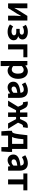

<svg xmlns="http://www.w3.org/2000/svg" viewBox="2355 -2969 829 5579"><g transform="rotate(90 2769.5 -179.5)"><path d="M79 0H213L377 -259C395 -291 424 -344 444 -377H448C442 -307 435 -233 435 -176V0H577V-560H442L279 -300C261 -268 231 -216 212 -182H209C214 -252 221 -327 221 -383V-560H79Z M906 14C1030 14 1150 -48 1150 -158C1150 -235 1106 -275 1037 -292V-297C1099 -317 1127 -367 1127 -416C1127 -524 1021 -574 904 -574C827 -574 760 -554 701 -515L756 -420C800 -448 841 -460 895 -460C953 -460 987 -439 987 -400C987 -360 956 -337 894 -337H818V-238H904C971 -238 1006 -218 1006 -173C1006 -126 956 -100 892 -100C848 -100 796 -112 749 -147L690 -54C761 -1 830 14 906 14Z M1269 0H1416V-444H1644V-560H1269Z M1752 215H1899V44L1894 -47C1936 -8 1984 14 2033 14C2156 14 2271 -97 2271 -289C2271 -461 2188 -574 2051 -574C1990 -574 1933 -542 1886 -502H1883L1872 -560H1752ZM2001 -107C1970 -107 1935 -118 1899 -149V-396C1937 -434 1971 -453 2009 -453C2086 -453 2120 -394 2120 -287C2120 -165 2067 -107 2001 -107Z M2519 14C2584 14 2640 -17 2688 -60H2693L2703 0H2823V-327C2823 -489 2750 -574 2608 -574C2520 -574 2440 -540 2375 -500L2427 -402C2479 -433 2529 -456 2581 -456C2650 -456 2674 -414 2676 -359C2451 -335 2354 -272 2354 -153C2354 -57 2419 14 2519 14ZM2568 -101C2525 -101 2494 -120 2494 -164C2494 -215 2539 -252 2676 -268V-156C2641 -121 2610 -101 2568 -101Z M2904 0H3061L3185 -232H3248V0H3378V-232H3442L3566 0H3723L3545 -289L3581 -372C3602 -424 3626 -434 3654 -434C3662 -434 3668 -432 3675 -430L3698 -566C3686 -572 3672 -574 3656 -574C3581 -574 3529 -548 3488 -456L3439 -347H3378V-560H3248V-347H3187L3139 -456C3097 -548 3045 -574 2971 -574C2955 -574 2941 -572 2928 -566L2952 -430C2959 -432 2965 -434 2973 -434C3001 -434 3025 -424 3046 -372L3081 -289Z M3921 0H4254V195H4381L4395 -20V-116H4308V-560H3909L3882 -331C3862 -166 3841 -131 3813 -116H3780V-20L3795 195H3921ZM3959 -116C3983 -158 4000 -217 4010 -299L4025 -444H4161V-116Z M4635 14C4700 14 4756 -17 4804 -60H4809L4819 0H4939V-327C4939 -489 4866 -574 4724 -574C4636 -574 4556 -540 4491 -500L4543 -402C4595 -433 4645 -456 4697 -456C4766 -456 4790 -414 4792 -359C4567 -335 4470 -272 4470 -153C4470 -57 4535 14 4635 14ZM4684 -101C4641 -101 4610 -120 4610 -164C4610 -215 4655 -252 4792 -268V-156C4757 -121 4726 -101 4684 -101Z M5192 0H5338V-444H5510V-560H5021V-444H5192Z"/></g></svg>

Font: Noto Sans JP
Style: Bold
Weight: 700
Designer: Ryoko NISHIZUKA 西塚涼子 (kana, bopomofo & ideographs); Paul D. Hunt (Latin, Greek & Cyrillic); Sandoll Communications 산돌커뮤니
Foundry: Adobe
Version: Version 2.004;hotconv 1.0.118;makeotfexe 2.5.65603